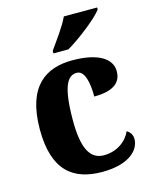

<svg xmlns="http://www.w3.org/2000/svg" viewBox="-116 -843 740 930"><g transform="rotate(-15 253.5 -378.0)"><path d="M200 -619V-606H275C339 -643 438 -721 462 -756V-766H295C275 -721 228 -659 200 -619ZM281 10C421 10 472 -53 472 -104C472 -123 463 -140 445 -150C424 -103 375 -66 309 -66C237 -66 207 -134 207 -267C207 -436 237 -486 284 -486C324 -486 337 -424 337 -353C453 -353 474 -402 474 -444C474 -500 419 -550 279 -550C145 -550 41 -483 41 -266C41 -59 137 10 281 10Z"/></g></svg>

Font: Noto Serif Bengali SemiCondensed ExtraBold
Style: Regular
Weight: 800
Width: 4
Designer: Juan Bruce, Universal Thirst, Indian Type Foundry and the Monotype Design Team.
Foundry: Monotype Imaging Inc.
Version: Version 2.003